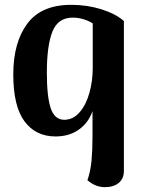

<svg xmlns="http://www.w3.org/2000/svg" viewBox="-20 -550 589 795"><path d="M342 196Q355 159 359 115Q363 71 363 17V-33V-90Q346 -41 306 -13Q266 15 210 15Q128 15 81.5 -47.5Q35 -110 35 -242Q35 -374 93 -452Q151 -530 275 -530Q341 -530 400 -511.5Q459 -493 493 -463V158Q493 189 472 207Q451 225 414 225Q375 225 342 196ZM364 -268V-453Q349 -463 327 -470Q305 -477 281 -477Q220 -477 197 -419Q174 -361 174 -249Q174 -150 190 -102Q206 -54 246 -54Q283 -54 310 -85.5Q337 -117 350.5 -166.5Q364 -216 364 -268Z"/></svg>

Font: Arima Madurai Black
Style: Regular
Weight: 900
Designer: Joana Correia and Natanael Gama
Foundry: NDISCOVER
Version: Version 1.020